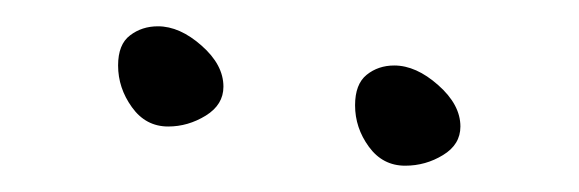

<svg xmlns="http://www.w3.org/2000/svg" viewBox="-20 -646 440 146"><path d="M69.8 -596.2Q69.8 -612.3 78.9 -619.1Q87.9 -626 100.1 -626Q116.7 -626 133.3 -611.3Q149.9 -596.7 149.9 -580.1Q149.9 -566.4 136.5 -558.1Q123 -549.8 107.9 -549.8Q90.8 -549.8 80.3 -564.5Q69.8 -579.1 69.8 -596.2ZM250 -565.9Q250 -582 258.8 -589.1Q267.6 -596.2 279.8 -596.2Q296.4 -596.2 313.2 -581.3Q330.1 -566.4 330.1 -549.8Q330.1 -536.1 316.9 -528.1Q303.7 -520 288.1 -520Q271 -520 260.5 -534.4Q250 -548.8 250 -565.9Z"/></svg>

Font: Pecita
Style: Book
Weight: 400
Width: 6
Version: Version 3.4.1